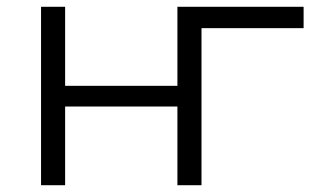

<svg xmlns="http://www.w3.org/2000/svg" viewBox="-20 -546 917 566"><path d="M101 -526H172V-293H503V-526H574V0H503V-232H172V0H101ZM875 -463H574V0H503V-526H875Z"/></svg>

Font: APTA Sans Regular
Style: Regular
Weight: 400
Version: Version 7.200